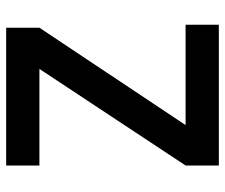

<svg xmlns="http://www.w3.org/2000/svg" viewBox="-74 -660 733 626"><g transform="rotate(-90 293.0 -346.5)"><path d="M66.9 0H525.9V-108.4H198.7L516.1 -585V-693.4H66.9V-585H381.8L66.9 -108.4Z"/></g></svg>

Font: Cascadia Code NF SemiBold
Style: Regular
Weight: 600
Monospace: yes
Designer: Aaron Bell
Foundry: Saja Typeworks
Version: Version 2404.023